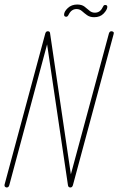

<svg xmlns="http://www.w3.org/2000/svg" viewBox="-21 -828 523 848"><path d="M9 0Q5 0 1.5 -3Q-2 -6 -1 -12L179 -680Q182 -690 190 -690Q199 -690 200 -682L292 -58L460 -680Q463 -690 471 -690Q476 -690 479.5 -687Q483 -684 481 -678L301 -10Q298 0 290 0Q280 0 279 -11L187 -632L20 -10Q17 0 9 0ZM395 -752Q376 -752 363.5 -761Q351 -770 341 -779Q331 -788 317 -788Q295 -788 283 -765Q278 -754 272 -754Q262 -754 262 -763Q262 -777 278.5 -792.5Q295 -808 320 -808Q340 -808 352 -799Q364 -790 374 -781Q384 -772 398 -772Q421 -772 432 -795Q435 -801 437 -803.5Q439 -806 444 -806Q453 -806 453 -797Q452 -784 436.5 -768Q421 -752 395 -752Z"/></svg>

Font: Zen Loop
Style: Italic
Weight: 400
Italic angle: -15°
Designer: Yoshimichi Ohira
Foundry: A-1 Corp ZenFonts
Version: Version 1.000; ttfautohint (v1.8.3)